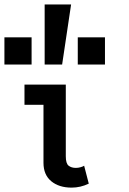

<svg xmlns="http://www.w3.org/2000/svg" viewBox="-20 -838 586 869"><path d="M381.8 -6.8Q344.2 11.2 304.2 11.2Q247.1 11.2 211.9 -17.8Q176.8 -46.9 176.8 -101.1V-363.8H90.8V-455.1H277.8V-130.9Q277.8 -98.1 290.5 -88.1Q303.2 -78.1 323.2 -78.1Q334 -78.1 344.5 -81.1Q355 -84 360.8 -87.9ZM455.1 -545.9H332V-668.9H455.1ZM123 -545.9H0V-668.9H123ZM301.8 -817.9 261.2 -545.9H182.1V-817.9Z"/></svg>

Font: Anonymous Pro
Style: Bold
Weight: 700
Monospace: yes
Designer: Mark Simonson
Version: Version 1.003